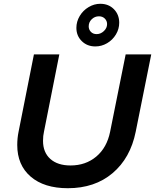

<svg xmlns="http://www.w3.org/2000/svg" viewBox="-20 -987 818 1013"><path d="M696 -292Q668 -153 574 -73.5Q480 6 338 6Q213 6 142 -55Q71 -116 71 -222Q71 -258 78 -292L159 -700H293L212 -292Q207 -271 207 -244Q207 -183 245.5 -148.5Q284 -114 352 -114Q432 -114 488 -161Q544 -208 561 -292L643 -700H778ZM609 -867Q609 -834 591.5 -805Q574 -776 545 -759Q516 -742 483 -742Q440 -742 411.5 -770Q383 -798 383 -840Q383 -873 400.5 -902.5Q418 -932 447.5 -949.5Q477 -967 509 -967Q553 -967 581 -938.5Q609 -910 609 -867ZM448 -848Q448 -831 459.5 -819Q471 -807 490 -807Q511 -807 528 -823Q545 -839 545 -860Q545 -877 533 -889Q521 -901 502 -901Q480 -901 464 -885.5Q448 -870 448 -848Z"/></svg>

Font: Gontserrat Medium
Style: Italic
Weight: 500
Italic angle: -11.3°
Designer: Julieta Ulanovsky
Foundry: Julieta Ulanovsky
Version: Version 6.001